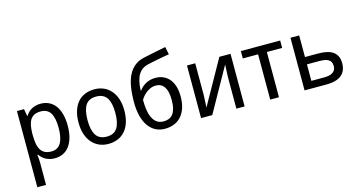

<svg xmlns="http://www.w3.org/2000/svg" viewBox="-98 -1208 3549 1890"><g transform="rotate(-15 1677.0 -263.5)"><path d="M327.1 9.8Q298.3 9.8 274.9 3.4Q251.5 -2.9 232.7 -13.4Q213.9 -23.9 199.5 -38.1Q185.1 -52.2 173.8 -67.9H168Q169.4 -51.3 170.9 -36.1Q171.9 -23.4 172.9 -10Q173.8 3.4 173.8 11.2V240.2H85V-536.1H157.2L169.9 -463.9H173.8Q185.1 -481 199.2 -495.8Q213.4 -510.7 232.2 -521.7Q251 -532.7 274.4 -539.3Q297.9 -545.9 327.1 -545.9Q373 -545.9 410.6 -528.3Q448.2 -510.7 474.9 -475.8Q501.5 -440.9 516.1 -389.2Q530.8 -337.4 530.8 -269Q530.8 -200.2 516.1 -148.2Q501.5 -96.2 474.9 -61Q448.2 -25.9 410.6 -8.1Q373 9.8 327.1 9.8ZM310.1 -472.2Q272.9 -472.2 247.3 -460.9Q221.7 -449.7 205.8 -426.8Q189.9 -403.8 182.4 -369.6Q174.8 -335.4 173.8 -289.1V-269Q173.8 -219.7 180.4 -181.4Q187 -143.1 202.9 -116.9Q218.8 -90.8 245.1 -77.4Q271.5 -64 311 -64Q377 -64 408 -117.2Q439 -170.4 439 -270Q439 -371.6 408 -421.9Q377 -472.2 310.1 -472.2Z M1107.9 -269Q1107.9 -202.1 1091.6 -150.1Q1075.2 -98.1 1044.7 -62.7Q1014.2 -27.3 970.7 -8.8Q927.2 9.8 873 9.8Q822.8 9.8 780.3 -8.8Q737.8 -27.3 706.8 -62.7Q675.8 -98.1 658.4 -150.1Q641.1 -202.1 641.1 -269Q641.1 -335.4 657.5 -387Q673.8 -438.5 704.1 -473.9Q734.4 -509.3 778.1 -527.6Q821.8 -545.9 876 -545.9Q926.3 -545.9 968.8 -527.6Q1011.2 -509.3 1042.2 -473.9Q1073.2 -438.5 1090.6 -387Q1107.9 -335.4 1107.9 -269ZM732.9 -269Q732.9 -167 766.4 -115.5Q799.8 -64 875 -64Q950.2 -64 983.2 -115.5Q1016.1 -167 1016.1 -269Q1016.1 -371.1 982.7 -421.6Q949.2 -472.2 874 -472.2Q798.8 -472.2 765.9 -421.6Q732.9 -371.1 732.9 -269Z M1220.2 -321.8Q1220.2 -410.2 1232.2 -478.8Q1244.1 -547.4 1269.5 -596.9Q1294.9 -646.5 1334.5 -677.2Q1374 -708 1429.2 -720.2Q1490.2 -733.4 1549.3 -745.4Q1608.4 -757.3 1658.2 -767.1L1674.3 -689Q1649.9 -685.1 1619.9 -679.7Q1589.8 -674.3 1559.3 -668.5Q1528.8 -662.6 1500.2 -656.7Q1471.7 -650.9 1450.2 -646Q1419.9 -639.2 1395.5 -623Q1371.1 -606.9 1353.5 -579.3Q1335.9 -551.8 1325.9 -511.5Q1315.9 -471.2 1314 -416H1320.3Q1329.1 -430.2 1344.2 -444.8Q1359.4 -459.5 1379.9 -471.4Q1400.4 -483.4 1426.5 -491.2Q1452.6 -499 1483.9 -499Q1532.2 -499 1568.8 -481.2Q1605.5 -463.4 1630.1 -431.4Q1654.8 -399.4 1667 -355.5Q1679.2 -311.5 1679.2 -258.8Q1679.2 -191.9 1662.4 -141.6Q1645.5 -91.3 1615.2 -57.6Q1585 -23.9 1542.5 -7.1Q1500 9.8 1449.2 9.8Q1397 9.8 1354.7 -12Q1312.5 -33.7 1282.5 -75.9Q1252.4 -118.2 1236.3 -179.9Q1220.2 -241.7 1220.2 -321.8ZM1455.1 -64Q1484.4 -64 1508.3 -73.5Q1532.2 -83 1549.3 -104.5Q1566.4 -126 1575.7 -160.9Q1585 -195.8 1585 -247.1Q1585 -288.1 1578.6 -320.8Q1572.3 -353.5 1558.1 -376.7Q1543.9 -399.9 1522 -412.4Q1500 -424.8 1468.3 -424.8Q1438.5 -424.8 1412.6 -413.1Q1386.7 -401.4 1366.5 -384.8Q1346.2 -368.2 1332.3 -350.3Q1318.4 -332.5 1312 -319.8Q1312 -271 1318.1 -225.1Q1324.2 -179.2 1340.1 -143.3Q1356 -107.4 1383.8 -85.7Q1411.6 -64 1455.1 -64Z M1901.9 -536.1V-210L1896 -86.9L2147.9 -536.1H2261.7V0H2177.7V-315.9L2183.1 -448.2L1932.1 0H1817.9V-536.1Z M2767.6 -460.9H2611.8V0H2522.5V-460.9H2366.7V-536.1H2767.6Z M2961.4 -315.9H3096.7Q3200.2 -315.9 3250 -277.8Q3299.8 -239.7 3299.8 -164.1Q3299.8 -126.5 3288.3 -96.2Q3276.9 -65.9 3252.2 -44.4Q3227.5 -22.9 3188.7 -11.5Q3149.9 0 3094.7 0H2872.6V-536.1H2961.4ZM2961.4 -241.2V-73.2H3088.4Q3115.7 -73.2 3138.4 -77.4Q3161.1 -81.5 3177.5 -91.6Q3193.8 -101.6 3203.1 -117.7Q3212.4 -133.8 3212.4 -157.2Q3212.4 -181.2 3204.3 -197.3Q3196.3 -213.4 3180.4 -223.1Q3164.6 -232.9 3141.1 -237.1Q3117.7 -241.2 3086.4 -241.2Z"/></g></svg>

Font: WenQuanYi Micro Hei
Style: Regular
Weight: 400
Foundry: Ascender Corporation
Version: Version 0.2.0-beta